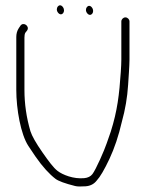

<svg xmlns="http://www.w3.org/2000/svg" viewBox="-20 -708 545 707"><path d="M301.2 -659C314.5 -643 331.2 -663.8 318.4 -680.5C305.6 -697.2 287.9 -675 301.2 -659ZM194 -661C207.3 -645 224 -665.8 211.2 -682.5C198.4 -699.2 180.7 -677 194 -661ZM441.8 -644C433.9 -644 426.8 -636.9 426.8 -629V-488C426.8 -477.3 426.1 -462.3 424.8 -443C419.1 -359.7 412.4 -300.8 387.8 -223C383.1 -210.3 378.1 -196 372.8 -180C364.2 -154.3 333.3 -83.8 320.4 -67C313.7 -58.3 303.7 -53.3 290.4 -52C250.8 -48 210.3 -64.4 191.9 -78.7C176.9 -90.3 159.9 -113.1 136.1 -147.2C112.4 -181.2 97.7 -207.2 92 -225C77.3 -275.3 70 -326 70 -377V-569.5C70 -577.2 71 -583 73 -587L80 -596C90.5 -611.7 65.8 -629.3 55 -613L49 -604C43 -594.7 40 -584 40 -572V-377C40 -306.3 56.3 -213.4 84.5 -170.5C93.5 -156.8 102 -144.2 110 -132.5C136.6 -93.8 162.6 -66.1 184.2 -49.6C195 -41.3 219.2 -32.4 256.8 -23C264.8 -21 277.6 -20.7 295.2 -22C312.8 -23.3 326.5 -30.5 336.4 -43.5C348.6 -56.5 364.1 -82.8 382.8 -122.4C401.4 -162 416.8 -207.9 428.8 -260C441.2 -304.4 448.9 -349.8 451.8 -396C453 -414.6 456.8 -468.1 456.8 -488V-629C456.8 -636.9 449.7 -644 441.8 -644Z"/></svg>

Font: MewTooHand
Style: Condensed
Weight: 400
Designer: Mew Too, Robert Jablonski
Version: Version 0.77